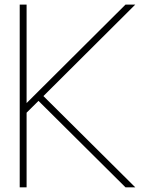

<svg xmlns="http://www.w3.org/2000/svg" viewBox="-20 -798 660 818"><path d="M64 -778.3H93.3V-358.9L514.6 -778.3H556.2L165 -388.7L556.2 0H514.6L144 -368.2L93.3 -317.9V0H64Z"/></svg>

Font: Cherry
Style: Light
Weight: 300
Designer: Amin Abedi
Version: Version 1.00 ; ttfautohint (v1.6)